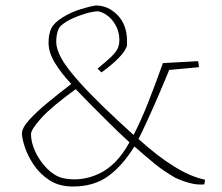

<svg xmlns="http://www.w3.org/2000/svg" viewBox="-20 -672 811 700"><path d="M246 8Q195 8 159.5 -15.5Q124 -39 102 -72.5Q80 -106 70 -137.5Q60 -169 60 -185Q60 -206 87.5 -236Q115 -266 156.5 -300Q198 -334 240 -366Q203 -405 180 -443Q157 -481 157 -516Q157 -549 167.5 -569.5Q178 -590 209 -609Q238 -627 271 -637.5Q304 -648 329 -652Q375 -652 409 -616.5Q443 -581 443 -523V-507Q439 -488 414 -462Q389 -436 350 -408Q347 -411 342.5 -415Q338 -419 336 -422Q370 -450 387 -466.5Q404 -483 410 -497.5Q416 -512 415 -531Q414 -565 392.5 -594Q371 -623 338 -631Q318 -630 292 -622.5Q266 -615 241.5 -603.5Q217 -592 202 -578Q194 -571 189.5 -555Q185 -539 185 -518Q185 -495 202.5 -461.5Q220 -428 270 -372Q306 -332 356.5 -283Q407 -234 467 -180Q494 -232 519.5 -296.5Q545 -361 574 -442L702 -449Q705 -440 705 -427L597 -417Q579 -373 558.5 -325.5Q538 -278 518.5 -235.5Q499 -193 485 -165Q627 -37 727 -17V-11L725 0Q701 3 672.5 -4.5Q644 -12 619 -24Q577 -48 544 -75Q511 -102 470 -138Q426 -67 374 -29.5Q322 8 246 8ZM207 -23Q275 -8 340.5 -38.5Q406 -69 452 -153Q415 -187 378 -223.5Q341 -260 309 -292.5Q277 -325 256 -347Q168 -283 130.5 -241.5Q93 -200 93 -183Q93 -153 108.5 -119.5Q124 -86 150 -59Q176 -32 207 -23Z"/></svg>

Font: Labrada ExtraLight
Style: Regular
Weight: 200
Designer: Mercedes Jáuregui
Foundry: Omnibus-Type Team
Version: Version 1.000; ttfautohint (v1.8.4.7-5d5b)